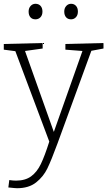

<svg xmlns="http://www.w3.org/2000/svg" viewBox="-26 -755 566 1013"><path d="M520 -528V-499L456 -487L277 3Q245 90 224 133.5Q203 177 164.5 207.5Q126 238 64 238Q54 238 18 234L23 195Q43 198 58 198Q107 198 138 175.5Q169 153 189.5 110.5Q210 68 234 -8L55 -485L-6 -493V-523L199 -528V-499L106 -486L258 -59L409 -486L319 -493V-523ZM125 -694Q125 -712 135.5 -723.5Q146 -735 161 -735Q178 -735 188 -724Q198 -713 198 -694Q198 -675 187.5 -664Q177 -653 161 -653Q144 -653 134.5 -664Q125 -675 125 -694ZM313 -694Q313 -712 323.5 -723.5Q334 -735 349 -735Q365 -735 375 -724Q385 -713 385 -694Q385 -675 374.5 -664Q364 -653 349 -653Q332 -653 322.5 -664Q313 -675 313 -694Z"/></svg>

Font: Bitter Pro Light
Style: Regular
Weight: 300
Designer: Sol Matas, and Bitter project Authors
Foundry: Sol Matas
Version: Version 1.010